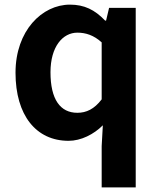

<svg xmlns="http://www.w3.org/2000/svg" viewBox="-20 -594 684 829"><path d="M419 215H566V-560H451L438 -505H434C389 -552 344 -574 282 -574C162 -574 47 -462 47 -280C47 -96 136 14 276 14C330 14 385 -14 424 -53L419 37ZM314 -107C240 -107 198 -165 198 -282C198 -393 251 -453 314 -453C350 -453 385 -442 419 -411V-165C387 -123 353 -107 314 -107Z"/></svg>

Font: Source Han Sans KR
Style: Bold
Weight: 700
Designer: Ryoko NISHIZUKA 西塚涼子 (kana, bopomofo & ideographs); Paul D. Hunt (Latin, Greek & Cyrillic); Sandoll Communications 산돌커뮤니
Foundry: Adobe
Version: Version 2.004;hotconv 1.0.118;makeotfexe 2.5.65603